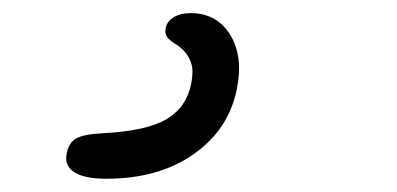

<svg xmlns="http://www.w3.org/2000/svg" viewBox="-20 -57 602 291"><path d="M141.1 213.9Q107.9 213.9 92.5 203.9Q77.1 193.8 81.1 175.8Q84 159.7 95 153.1Q106 146.5 134.8 145Q202.6 141.6 232.9 123.3Q263.2 105 270 68.8Q273.4 50.3 270 39.6Q266.6 28.8 259.8 21.2Q252.9 13.7 245.6 9.5Q238.3 5.4 233.9 -0.2Q229.5 -5.9 231 -13.2Q232.4 -23.9 242.7 -30.5Q252.9 -37.1 269 -37.1Q308.6 -37.1 328.9 -4.2Q349.1 28.8 338.9 78.1Q326.7 139.2 273.7 176.5Q220.7 213.9 141.1 213.9Z"/></svg>

Font: Shantell Sans Irregular Bouncy
Style: Italic
Weight: 300
Italic angle: -11.31°
Designer: Stephen Nixon, Anya Danilova, Shantell Martin
Foundry: Arrow Type
Version: Version 1.006;[9816181b4]